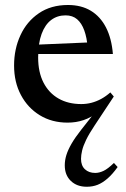

<svg xmlns="http://www.w3.org/2000/svg" viewBox="-20 -468 494 750"><path d="M424.5 -91 350 21.5Q328 54.5 316.5 78.2Q305 102 300.8 120Q296.5 138 296.5 152.5Q296.5 179 311.8 193.2Q327 207.5 352 207.5Q367.5 207.5 384.5 199.5Q401.5 191.5 425 168.5L439.5 184.5Q419.5 212.5 400.2 229.2Q381 246 361.5 253.8Q342 261.5 319 261.5Q280.5 261.5 256.8 238.8Q233 216 233 178Q233 158 239.2 137.8Q245.5 117.5 259.5 93.2Q273.5 69 297.5 38.5L355.5 -35L361 -28.5Q335 -8.5 306.2 1.2Q277.5 11 244 11Q182.5 11 135.5 -17.8Q88.5 -46.5 61.8 -96.8Q35 -147 35 -212Q35 -276.5 59.8 -330.2Q84.5 -384 131.8 -416.2Q179 -448.5 245.5 -448.5Q297.5 -448.5 334.8 -426Q372 -403.5 394 -360.8Q416 -318 421 -257H109.5L110.5 -293L367 -304L322.5 -281.5Q319.5 -321 309.2 -349.2Q299 -377.5 281.2 -392.8Q263.5 -408 236 -408Q204 -408 180 -390Q156 -372 142.5 -335.5Q129 -299 129 -243.5Q129 -186 150 -145.2Q171 -104.5 208.8 -83Q246.5 -61.5 297.5 -61.5Q318 -61.5 337.2 -66.5Q356.5 -71.5 375 -81.5Q393.5 -91.5 411 -107Z"/></svg>

Font: Newsreader 24pt Medium
Style: Regular
Weight: 500
Designer: Hugues Gentile
Foundry: Production Type
Version: Version 1.003